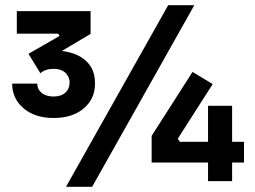

<svg xmlns="http://www.w3.org/2000/svg" viewBox="-20 -700 984 742"><path d="M235 22 630 -680H731L336 22ZM187 -244Q115 -244 71 -281.5Q27 -319 27 -377H124Q124 -355 141 -341Q158 -327 187 -327Q216 -327 232.5 -342Q249 -357 249 -381Q249 -404 232.5 -419Q216 -434 187 -434Q156 -434 136 -417L90 -492L210 -561L205 -570H45V-657H330V-569L219 -503Q279 -496 313 -464Q347 -432 347 -381V-375Q347 -318 303.5 -281Q260 -244 187 -244ZM784 0V-72H566V-175L724 -422L802 -375L667 -164L675 -152H784V-291H877V-152H923V-72H877V0Z"/></svg>

Font: Cazoo Sans SemiBold
Style: Regular
Weight: 600
Designer: Jonathan Barnbrook, Julián Moncada
Foundry: Barnbrook Fonts
Version: Version 2.000;Glyphs 3.2.3 (3260)